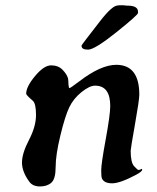

<svg xmlns="http://www.w3.org/2000/svg" viewBox="-20 -689 587 716"><path d="M455.1 -668Q494.6 -668 494.6 -645.5V-640.6Q494.6 -633.3 413.8 -568.6Q333 -503.9 308.6 -503.9Q284.2 -503.9 284.2 -517.6V-519.5Q284.2 -521.5 353 -609.9Q398.4 -668.5 418.9 -668.5L424.3 -669.4H440.4Q449.2 -668 455.1 -668ZM391.1 -293.5Q391.1 -369.6 334.5 -369.6Q314 -369.6 283.9 -345.5Q253.9 -321.3 238.3 -288.8Q222.7 -256.3 205.1 -183.6Q187.5 -110.8 187.5 -66.4Q187.5 -22 171.6 -7.8Q155.8 6.3 129.2 6.3Q102.5 6.3 89.8 -10.7Q62 -48.3 62 -82.8Q62 -117.2 88.1 -167.2Q114.3 -217.3 114.3 -260.3Q114.3 -303.2 102.1 -313.5Q77.6 -334.5 77.6 -339.4Q77.6 -365.7 110.8 -405.5Q144 -445.3 170.7 -445.3Q197.3 -445.3 213.4 -428.7Q229.5 -412.1 233.9 -396L234.9 -384.8L235.4 -373.5Q236.3 -360.4 239.3 -360.4Q242.2 -360.4 276.4 -386.2Q356.4 -447.3 413.6 -447.3Q499.5 -447.3 499.5 -335.9Q499.5 -316.4 483.4 -225.6Q467.3 -134.8 467.3 -127Q467.3 -83 480.2 -69.1Q493.2 -55.2 496.1 -55.2L502.4 -56.2L507.3 -59.1Q510.3 -59.1 510.3 -56.6Q510.3 -49.3 487.3 -37.1Q427.7 -5.4 398.2 -5.4Q368.7 -5.4 360.4 -22.9Q357.4 -28.8 357.4 -53.5Q357.4 -78.1 374.3 -169.9Q391.1 -261.7 391.1 -293.5Z"/></svg>

Font: Averia Serif Libre
Style: Bold Italic
Weight: 700
Italic angle: -6.90001°
Version: Version 1.002